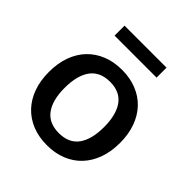

<svg xmlns="http://www.w3.org/2000/svg" viewBox="-188 -809 947 947"><g transform="rotate(45 285.5 -336.0)"><path d="M286 -518C248 -518 213.8 -511.8 183.2 -499.5C152.8 -487.2 126.7 -469.7 105 -447C83.3 -424.3 66.7 -396.8 55 -364.5C43.3 -332.2 37.5 -295.8 37.5 -255.5C37.5 -215.2 43.3 -178.8 55 -146.5C66.7 -114.2 83.3 -86.6 105 -63.7C126.7 -40.9 152.8 -23.3 183.2 -11C213.8 1.3 248 7.5 286 7.5C323.7 7.5 357.8 1.3 388.2 -11C418.8 -23.3 444.8 -40.9 466.2 -63.7C487.8 -86.6 504.3 -114.2 516 -146.5C527.7 -178.8 533.5 -215.2 533.5 -255.5C533.5 -295.8 527.7 -332.2 516 -364.5C504.3 -396.8 487.8 -424.3 466.2 -447C444.8 -469.7 418.8 -487.2 388.2 -499.5C357.8 -511.8 323.7 -518 286 -518ZM286 -76.5C239.3 -76.5 204.7 -91.9 182 -122.8C159.3 -153.6 148 -197.7 148 -255C148 -312.3 159.3 -356.6 182 -387.8C204.7 -418.9 239.3 -434.5 286 -434.5C332 -434.5 366.2 -418.9 388.8 -387.8C411.2 -356.6 422.5 -312.3 422.5 -255C422.5 -197.7 411.2 -153.6 388.8 -122.8C366.2 -91.9 332 -76.5 286 -76.5ZM140 -680.5V-611H433V-680.5Z"/></g></svg>

Font: Lato Semibold
Style: Regular
Weight: 600
Designer: Lukasz Dziedzic
Foundry: tyPoland Lukasz Dziedzic
Version: Version 2.006; 2014-01-15